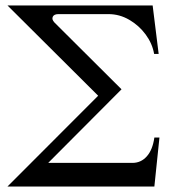

<svg xmlns="http://www.w3.org/2000/svg" viewBox="-20 -682 631 702"><path d="M563 -179.2 544.4 0H7.3L338.9 -332L7.3 -662.1H538.1L560.1 -484.9H543.5Q537.1 -522.5 512.7 -555.7Q488.3 -588.9 452.6 -609.6Q417 -630.4 376.5 -630.4H193.8Q177.2 -630.4 172.9 -620.6Q168.5 -610.8 179.2 -599.6L424.3 -355.5L156.2 -86.4H463.9Q495.6 -86.4 516.8 -110.4Q538.1 -134.3 544.4 -179.2Z"/></svg>

Font: BabelStone Roman
Style: Regular
Weight: 400
Designer: Walt Agee, Victor Gaultney, Peter Martin, Debbi Hosken, Becca Hirsbrunner (SIL); Andrew West (BabelStone)
Foundry: BabelStone
Version: Version 16.000